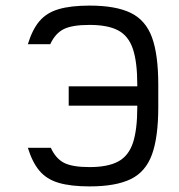

<svg xmlns="http://www.w3.org/2000/svg" viewBox="-20 -652 640 686"><path d="M300 14Q232.5 14 189.5 1.2Q146.5 -11.5 121 -41.8Q95.5 -72 79.5 -124H161.5Q179.5 -85 209.2 -70Q239 -55 300 -55Q365 -55 402 -74.8Q439 -94.5 454.8 -141.2Q470.5 -188 470.5 -269V-349Q470.5 -430.5 454.8 -477.2Q439 -524 402 -543.5Q365 -563 300 -563Q238 -563 207.8 -548Q177.5 -533 159.5 -494H79.5Q95.5 -546.5 121 -576.5Q146.5 -606.5 189.5 -619.2Q232.5 -632 300 -632Q393.5 -632 447 -606Q500.5 -580 523 -518.5Q545.5 -457 545.5 -349V-269Q545.5 -162 523 -100Q500.5 -38 447 -12Q393.5 14 300 14ZM225.5 -274.5V-343.5H520.5V-274.5Z"/></svg>

Font: Victor Mono Thin
Style: Regular
Weight: 100
Monospace: yes
Designer: Rune Bjørnerås
Version: Version 1.561;gftools[0.9.30]